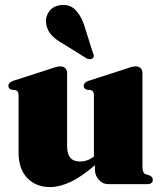

<svg xmlns="http://www.w3.org/2000/svg" viewBox="-20 -749 663 781"><path d="M55.5 -128.5V-361.5Q55.5 -379.5 42.5 -382.5L27.5 -384Q14 -387.5 14 -400.5Q14 -412.5 33 -420L180.5 -467.5Q211.5 -479 224.5 -479Q238.5 -479 245.8 -471.2Q253 -463.5 253 -451.5V-153.5Q253 -92 305 -92Q335.5 -92 362 -112V-361.5Q362 -379.5 349 -382.5L334 -384Q320.5 -387.5 320.5 -400.5Q320.5 -412.5 339.5 -420L487 -467.5Q503.5 -473.5 513 -476.2Q522.5 -479 532 -479Q545.5 -479 552.5 -471.2Q559.5 -463.5 559.5 -451.5V-71Q559.5 -45 572.5 -40.5L587 -36Q601.5 -30 601.5 -18Q601.5 0 579 0H419.5Q398 0 382 -17.8Q366 -35.5 366 -60V-77Q310.5 -29 265.8 -8.5Q221 12 184 12Q126.5 12 91 -24.8Q55.5 -61.5 55.5 -128.5ZM321.5 -649.5 357.5 -535Q360.5 -529 361.8 -523.5Q363 -518 358 -513Q349 -504 333 -511L235 -572Q205 -588.5 187.2 -609Q169.5 -629.5 167 -659.5Q165 -682.5 181.2 -704.2Q197.5 -726 231 -728.5Q264 -731 285.8 -709.8Q307.5 -688.5 321.5 -649.5Z"/></svg>

Font: Fraunces 72pt Black
Style: Regular
Weight: 900
Version: Version 1.000;[0bf87f6ff]